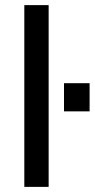

<svg xmlns="http://www.w3.org/2000/svg" viewBox="-20 -730 370 750"><path d="M230 -295H330V-405H230ZM75 0H170V-710H75Z"/></svg>

Font: Uncut Sans Medium
Style: Regular
Weight: 500
Designer: Kasper Nordkvist
Foundry: UNCUT.wtf
Version: Version 1.304;Glyphs 3.2 (3246)